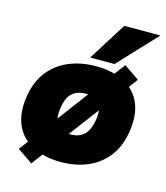

<svg xmlns="http://www.w3.org/2000/svg" viewBox="-120 -857 872 1008"><g transform="rotate(15 315.5 -353.0)"><path d="M19 0ZM145 59 62 2 99 -47Q54 -84 36.5 -142Q19 -200 31 -275Q44 -357 87 -412Q130 -467 196 -494.5Q262 -522 342 -522Q399 -522 445 -509L489 -567L572 -510L536 -462Q624 -384 600 -235Q587 -153 544.5 -98Q502 -43 437 -15.5Q372 12 291 12Q235 12 190 -1ZM218 -263Q213 -229 217 -204L340 -369Q339 -369 331 -369Q282 -369 254 -344Q226 -319 218 -263ZM302 -141Q350 -141 377 -166Q404 -191 414 -248Q419 -279 416 -302L295 -141Q295 -141 302 -141ZM300 -558 430 -765H626L432 -558Z"/></g></svg>

Font: Winston Black
Style: Italic
Weight: 900
Italic angle: -9°
Designer: Original fonts by Vernon Adams / Changes by Cristiano Sobral
Foundry: VOriginal fonts by Vernon Adams / Changes by Cristiano Sobral
Version: Version 2.503;July 17, 2020;FontCreator 13.0.0.2655 64-bit